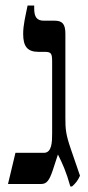

<svg xmlns="http://www.w3.org/2000/svg" viewBox="-20 -667 320 696"><path d="M235 9H241C254 -2 263 -14 270 -30L237 -126C218 -181 217 -200 217 -241V-545C217 -581 205 -592 178 -592H139C114 -592 104 -605 104 -636V-647H80C72 -607 64 -577 64 -544C64 -499 79 -479 120 -479H143C166 -479 169 -472 169 -444V-183C169 -152 168 -113 139 -113H36L9 0H129C150 0 159 -14 171 -49L190 -107C206 -75 220 -45 235 9Z"/></svg>

Font: Noto Serif Hebrew ExtraCondensed SemiBold
Style: Regular
Weight: 600
Width: 2
Designer: Monotype Design Team
Foundry: Monotype Imaging Inc.
Version: Version 2.004